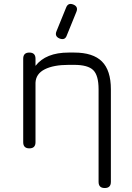

<svg xmlns="http://www.w3.org/2000/svg" viewBox="-20 -748 666 968"><path d="M280 -554Q254 -565 265 -591L313 -709Q323 -736 350 -725Q376 -714 365 -688L317 -570Q308 -543 280 -554ZM159 -31Q159 0 128 0Q97 0 97 -31V-452Q97 -483 128 -483Q159 -483 159 -452V-416Q211 -483 326 -483H354Q449 -483 494 -438Q539 -393 539 -298V169Q539 200 508 200Q477 200 477 169V-298Q477 -368 450 -394.5Q423 -421 354 -421H326Q250 -421 205.5 -398.5Q161 -376 159 -331Z"/></svg>

Font: Jura Medium
Style: Regular
Weight: 500
Designer: Daniel Johnson, Alexei Vanyashin
Foundry: Daniel Johnson
Version: Version 5.103